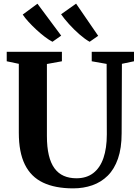

<svg xmlns="http://www.w3.org/2000/svg" viewBox="-20 -1028 767 1056"><path d="M382.5 8Q283 8 216.5 -23.8Q150 -55.5 116.8 -123Q83.5 -190.5 83.5 -297.5V-677L17 -691V-743H320.5V-691L238 -676V-280Q238 -219 248.5 -174.8Q259 -130.5 279.8 -102.2Q300.5 -74 330.8 -60.8Q361 -47.5 400.5 -47.5Q456 -47.5 493.2 -76.2Q530.5 -105 549 -159Q567.5 -213 567.5 -288.5L566.5 -676.5L484.5 -691V-743H717V-691L650.5 -677L649 -295Q649 -213.5 629 -155.8Q609 -98 572.8 -62Q536.5 -26 487.8 -9Q439 8 382.5 8ZM268 -798.5Q249.5 -808 226.5 -825.5Q203.5 -843 180.2 -864.5Q157 -886 137 -907.8Q117 -929.5 105 -948L186 -1007.5L316.5 -832L269 -798.5ZM472.5 -798.5Q447.5 -812.5 417.2 -838.8Q387 -865 359.8 -895.2Q332.5 -925.5 316 -949.5L398.5 -1008L520 -831L473.5 -798.5Z"/></svg>

Font: Merriweather 48pt
Style: Bold
Weight: 700
Version: Version 2.100